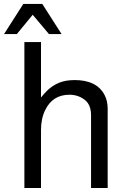

<svg xmlns="http://www.w3.org/2000/svg" viewBox="-52 -939 627 959"><path d="M64.5 -919.4H159.2L255.4 -769H192.4L111.3 -865.2L32.2 -769H-31.7ZM69.8 -729H152.8V-452.1L170.9 -473.1Q224.1 -533.2 298.8 -538.1L320.8 -539.1Q431.2 -539.1 470.2 -464.8Q485.8 -435.1 485.8 -396V0H402.8V-362.8Q402.8 -418 369.1 -441.9Q336.9 -465.8 294.9 -465.8Q210.9 -465.8 173.8 -389.2Q152.8 -347.2 152.8 -289.1V0H69.8Z"/></svg>

Font: SolaimanLipi
Style: Normal
Weight: 400
Designer: Solaiman Karim
Foundry: Al Mamun Sumon
Version: Version 2.000